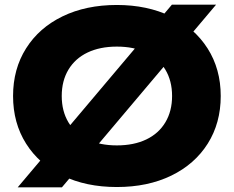

<svg xmlns="http://www.w3.org/2000/svg" viewBox="-20 -788 1006 826"><path d="M909.6 -767.9 246.4 17.9H56.2L719.5 -767.9ZM36.2 -375Q36.2 -491.3 92.2 -579.9Q148.1 -668.6 249 -717.6Q349.9 -766.6 482.7 -766.6Q613.8 -766.6 715.1 -717.6Q816.3 -668.6 873 -579.8Q929.6 -490.9 929.6 -375Q929.6 -258.7 873.7 -170.1Q817.7 -81.4 716.7 -32.4Q615.6 16.6 482.7 16.6Q349.9 16.6 249 -32.4Q148.1 -81.4 92.2 -170.1Q36.2 -258.7 36.2 -375ZM720.3 -375Q720.3 -440.1 691.4 -488.3Q662.6 -536.5 609.2 -562Q555.9 -587.5 482.7 -587.5Q410 -587.5 356.6 -562Q303.3 -536.5 274.4 -488.3Q245.6 -440.1 245.6 -375Q245.6 -309.9 274.4 -261.7Q303.3 -213.5 356.6 -188Q410 -162.5 482.7 -162.5Q555.9 -162.5 609.2 -188Q662.6 -213.5 691.4 -261.7Q720.3 -309.9 720.3 -375Z"/></svg>

Font: Unbounded Variable
Style: Regular
Weight: 400
Designer: Luke Prowse, Jean-Baptiste Morizot, Fátima Lázaro, Florian Runge
Foundry: NaN
Version: Version 1.600;FEAKit 1.0